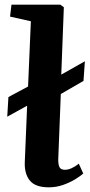

<svg xmlns="http://www.w3.org/2000/svg" viewBox="-20 -787 383 821"><path d="M189 14Q131 14 107.5 -15Q84 -44 86 -94L96 -335L11 -288L16 -372L100 -417L112 -696L23 -716L29 -767H238L253 -756L242 -468L343 -525L337 -441L240 -385L229 -104Q229 -83 234.5 -72Q240 -61 258 -61Q284 -61 317 -87L336 -45Q325 -35 302.5 -21Q280 -7 250.5 3.5Q221 14 189 14Z"/></svg>

Font: Literata 36pt
Style: Bold Italic
Weight: 700
Italic angle: -2°
Designer: Latin by Veronika Burian and Jose Scaglione. Greek by Irene Vlachou. Cyrillic by Vera Evstafieva
Foundry: TypeTogether
Version: Version 3.002